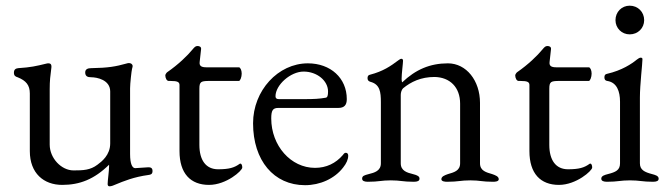

<svg xmlns="http://www.w3.org/2000/svg" viewBox="-20 -637 2358 676"><path d="M366 19C372 19 382 15 386 13C415 1 451 -14 503 -21C511 -22 517 -24 517 -35C517 -47 509 -48 502 -48C492 -48 466 -45 456 -45C446 -45 438 -59 438 -95V-326C438 -342 443 -388 445 -395C446 -399 447 -402 447 -404C447 -411 441 -415 434 -415C431 -415 427 -414 424 -413C388 -403 362 -398 301 -397C290 -397 280 -394 280 -382C280 -368 289 -365 301 -365C321 -365 368 -356 368 -315V-132C368 -91 338 -68 323 -57C298 -38 273 -37 239 -37C196 -37 155 -80 155 -128V-323C155 -353 157 -369 161 -400C162 -411 157 -414 151 -414C148 -414 147 -414 143 -413C106 -404 89 -400 44 -397C36 -396 29 -393 29 -381C29 -370 35 -367 42 -365C72 -353 85 -337 85 -308V-105C85 -27 134 14 199 14C261 14 312 -6 364 -57V-51C364 -34 359 -2 359 11C359 16 361 19 366 19Z M716 14C777 14 833 -36 833 -47C833 -54 831 -61 826 -61C825 -61 823 -60 822 -59C805 -47 787 -41 748 -41C705 -41 682 -73 682 -127V-324C682 -351 688 -352 722 -352H821C826 -352 831 -366 831 -378C831 -390 826 -400 821 -400H707C690 -400 681 -404 683 -419L688 -464C689 -473 681 -475 675 -475C668 -475 664 -470 658 -463C640 -441 608 -410 569 -383C567 -382 562 -375 562 -372C562 -362 567 -352 574 -352H580C606 -352 612 -348 612 -337V-105C612 -26 651 14 716 14Z M1054 15C1107 15 1158 -8 1188 -47C1200 -62 1206 -76 1206 -89C1206 -95 1203 -99 1198 -99C1194 -99 1192 -98 1187 -91C1162 -62 1129 -46 1089 -46C1004 -46 935 -124 935 -220C935 -249 941 -257 960 -257H1171C1192 -257 1201 -267 1201 -288C1201 -362 1144 -414 1064 -414C959 -414 871 -318 871 -203C871 -72 944 15 1054 15ZM962 -288C954 -288 950 -291 950 -298C950 -338 1003 -385 1049 -385C1096 -385 1135 -353 1135 -315C1135 -301 1133 -294 1127 -293C1105 -289 1085 -288 1053 -288Z M1275 3C1315 3 1321 -2 1356 -2C1391 -2 1397 3 1437 3C1450 3 1457 0 1457 -8C1457 -16 1450 -20 1434 -24C1414 -29 1391 -35 1391 -62V-303C1391 -311 1394 -321 1399 -326C1427 -349 1462 -366 1510 -366C1564 -365 1600 -330 1600 -272V-62C1600 -35 1577 -30 1557 -24C1546 -20 1534 -16 1534 -6C1534 2 1547 3 1554 3C1594 3 1601 -2 1636 -2C1671 -2 1676 3 1716 3C1724 3 1736 2 1736 -6C1736 -16 1724 -20 1713 -24C1693 -30 1670 -35 1670 -62V-275C1670 -353 1622 -414 1557 -414C1494 -414 1443 -392 1396 -347C1395 -348 1394 -353 1394 -359C1394 -378 1399 -414 1399 -423C1399 -427 1397 -430 1394 -430C1390 -430 1387 -428 1383 -425C1355 -404 1329 -386 1283 -374C1277 -373 1274 -369 1274 -362C1274 -354 1278 -351 1284 -349C1318 -340 1321 -313 1321 -277V-62C1321 -35 1298 -29 1278 -24C1263 -20 1255 -18 1255 -8C1255 0 1263 3 1275 3Z M1948 14C2009 14 2065 -36 2065 -47C2065 -54 2063 -61 2058 -61C2057 -61 2055 -60 2054 -59C2037 -47 2019 -41 1980 -41C1937 -41 1914 -73 1914 -127V-324C1914 -351 1920 -352 1954 -352H2053C2058 -352 2063 -366 2063 -378C2063 -390 2058 -400 2053 -400H1939C1922 -400 1913 -404 1915 -419L1920 -464C1921 -473 1913 -475 1907 -475C1900 -475 1896 -470 1890 -463C1872 -441 1840 -410 1801 -383C1799 -382 1794 -375 1794 -372C1794 -362 1799 -352 1806 -352H1812C1838 -352 1844 -348 1844 -337V-105C1844 -26 1883 14 1948 14Z M2197 -516C2226 -516 2248 -538 2248 -566C2248 -595 2226 -617 2197 -617C2169 -617 2147 -595 2147 -566C2147 -538 2169 -516 2197 -516ZM2117 3C2156 3 2163 -2 2198 -2C2233 -2 2241 3 2279 3C2292 3 2299 0 2299 -8C2299 -18 2287 -21 2276 -24C2249 -31 2233 -39 2233 -62V-294C2233 -339 2242 -413 2242 -429C2242 -432 2240 -434 2236 -434C2232 -434 2227 -431 2222 -427C2205 -413 2170 -389 2117 -377C2111 -376 2108 -372 2108 -365C2108 -357 2111 -353 2118 -352C2152 -347 2163 -315 2163 -279V-62C2163 -38 2148 -31 2120 -24C2109 -21 2097 -18 2097 -8C2097 0 2105 3 2117 3Z"/></svg>

Font: Garamond-Math
Style: Regular
Weight: 400
Version: Version 2019-08-16